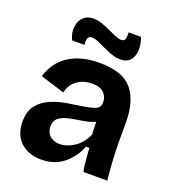

<svg xmlns="http://www.w3.org/2000/svg" viewBox="-136 -839 859 957"><g transform="rotate(20 293.5 -361.0)"><path d="M190 14Q123 14 81 -24.5Q39 -63 39 -133Q39 -188 64.5 -220Q90 -252 129 -269Q168 -286 211.5 -293.5Q255 -301 292 -306Q339 -313 361.5 -322.5Q384 -332 384 -361Q384 -389 364 -409Q344 -429 301 -429Q258 -429 224.5 -406.5Q191 -384 180 -338L52 -378Q77 -459 141.5 -499Q206 -539 301 -539Q424 -539 474.5 -478.5Q525 -418 525 -305V-217Q525 -108 537 0H410Q405 -25 402 -57Q399 -89 397 -123H379Q357 -65 309 -25.5Q261 14 190 14ZM251 -90Q288 -90 327 -115.5Q366 -141 387 -190L385 -257Q356 -244 320.5 -238.5Q285 -233 252.5 -226.5Q220 -220 199 -204.5Q178 -189 178 -157Q178 -126 198.5 -108Q219 -90 251 -90ZM391 -590Q362 -590 329.5 -603.5Q297 -617 268 -631Q239 -645 221 -645Q204 -645 200 -630Q196 -615 199 -597H133Q116 -633 120 -665Q124 -697 144 -716.5Q164 -736 196 -736Q224 -736 256 -723Q288 -710 316.5 -696.5Q345 -683 362 -683Q379 -683 382.5 -699Q386 -715 384 -731H450Q463 -696 461.5 -663.5Q460 -631 442.5 -610.5Q425 -590 391 -590Z"/></g></svg>

Font: Bricolage Grotesque 10pt Bricolage Grotesque 10pt Regular
Style: Bold
Weight: 700
Designer: Mathieu Triay
Foundry: Atelier Triay
Version: Version 1.000; ttfautohint (v1.8.4.7-5d5b);gftools[0.9.32]